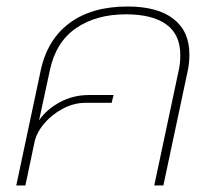

<svg xmlns="http://www.w3.org/2000/svg" viewBox="-20 -570 652 590"><path d="M105 -353Q125 -448 193.5 -499Q262 -550 372 -550Q464 -550 513 -512Q562 -474 562 -403Q562 -376 557 -353L482 0H454L529 -353Q534 -374 534 -401Q534 -464 491 -495Q448 -526 367 -526Q275 -526 213 -483Q151 -440 133 -353L100 -200Q123 -234 164 -256Q205 -278 253 -278H329L323 -254H242Q207 -254 173 -236Q139 -218 115.5 -190Q92 -162 86 -133L58 0H30Z"/></svg>

Font: Prompt Thin
Style: Italic
Weight: 250
Italic angle: -12°
Designer: Katatrad Team
Foundry: CadsonDemak
Version: Version 1.001